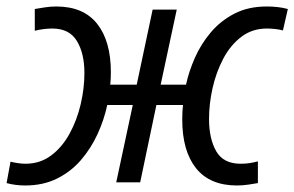

<svg xmlns="http://www.w3.org/2000/svg" viewBox="-36 -565 912 595"><path d="M42 9.8Q12.2 9.8 -15.6 2.4L-3.4 -64Q5.9 -61.5 18.6 -59.6Q31.2 -57.6 43 -57.6Q88.4 -57.6 122.6 -83.3Q156.7 -108.9 179.7 -150.9Q202.6 -192.9 214.1 -242.2Q225.6 -291.5 225.6 -338.9Q225.6 -399.9 202.1 -438.2Q178.7 -476.6 126.5 -476.6Q100.1 -476.6 71.8 -469.7V-537.1Q85.9 -539.6 103.3 -542.2Q120.6 -544.9 138.2 -544.9Q222.7 -544.9 265.1 -491.2Q307.6 -437.5 307.6 -340.8Q307.6 -331.5 307.1 -321.5Q306.6 -311.5 305.7 -302.7H387.7L437 -535.2H511.7L461.9 -302.7H540.5Q549.3 -343.8 568.1 -386.2Q586.9 -428.7 617.2 -464.6Q647.5 -500.5 690.4 -522.7Q733.4 -544.9 790.5 -544.9Q807.1 -544.9 823.2 -543.2Q839.4 -541.5 856 -537.1L840.8 -470.7Q830.1 -473.6 816.7 -475.1Q803.2 -476.6 791 -476.6Q745.6 -476.6 711.9 -450.9Q678.2 -425.3 656 -383.3Q633.8 -341.3 622.8 -292.2Q611.8 -243.2 611.8 -196.3Q611.8 -135.3 634 -96.4Q656.2 -57.6 709.5 -57.6Q726.1 -57.6 738 -59.6Q750 -61.5 763.2 -64.9V2.4Q751.5 4.4 733.9 7.1Q716.3 9.8 698.2 9.8Q614.3 9.8 571.5 -43.7Q528.8 -97.2 528.8 -194.3Q528.8 -205.6 529.3 -217Q529.8 -228.5 531.2 -239.7H448.7L398.4 0H324.2L375.5 -239.7H296.4Q286.6 -193.8 266.4 -149.7Q246.1 -105.5 215.1 -69.3Q184.1 -33.2 140.9 -11.7Q97.7 9.8 42 9.8Z"/></svg>

Font: Open Sans
Style: Italic
Weight: 400
Italic angle: -12°
Designer: Monotype Design Team
Foundry: Monotype Imaging Inc.
Version: Version 3.000; ttfautohint (v1.8.4)